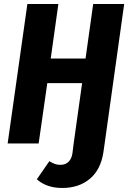

<svg xmlns="http://www.w3.org/2000/svg" viewBox="-20 -713 637 954"><path d="M597 -693 500 0 494 42Q481 130 426.5 175.5Q372 221 289 221Q212 221 163 178L225 88Q242 98 253.5 102Q265 106 281 106Q305 106 320.5 91Q336 76 340 48L346 0L388 -300H215L172 0H18L116 -693H270L232 -422H405L443 -693Z"/></svg>

Font: Fira Sans Condensed
Style: Bold Italic
Weight: 700
Width: 3
Italic angle: -8°
Designer: Carrois Corporate & Edenspiekermann AG
Foundry: Carrois Corporate GbR & Edenspiekermann AG
Version: Version 4.203